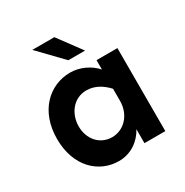

<svg xmlns="http://www.w3.org/2000/svg" viewBox="-165 -838 952 988"><g transform="rotate(-30 310.5 -344.5)"><path d="M296.9 -384.8C344.7 -384.8 385.7 -361.3 420.9 -323.2V-252.9C420.9 -164.1 359.4 -109.4 293.9 -109.4C219.7 -109.4 170.9 -168.9 170.9 -243.2C170.9 -317.4 219.7 -384.8 296.9 -384.8ZM271.5 -505.9C144.5 -505.9 42 -406.2 42 -243.2C42 -79.1 143.6 14.6 262.7 14.6C335.9 14.6 392.6 -29.3 420.9 -83V0H544.9V-493.2H420.9V-437.5C384.8 -479.5 325.2 -505.9 271.5 -505.9ZM394.5 -565.4 292 -704.1H161.1L294.9 -565.4Z"/></g></svg>

Font: Sen-gleads
Style: Bold
Weight: 700
Designer: Kosal Sen, Philatype
Foundry: Philatype
Version: Version 1.004; ttfautohint (v1.8.3)